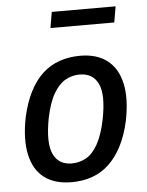

<svg xmlns="http://www.w3.org/2000/svg" viewBox="-51 -731 600 782"><g transform="rotate(-5 249.0 -340.0)"><path d="M211 9Q142 9 99.5 -23Q57 -55 43 -118Q29 -181 47 -271Q60 -330 82.5 -374Q105 -418 135.5 -446Q166 -474 205 -487.5Q244 -501 289 -501Q357 -501 399.5 -468.5Q442 -436 456 -373.5Q470 -311 452 -221Q439 -162 416.5 -118.5Q394 -75 363.5 -46.5Q333 -18 294.5 -4.5Q256 9 211 9ZM218 -67Q250 -67 277 -82.5Q304 -98 324.5 -134.5Q345 -171 358 -233Q378 -333 356.5 -379Q335 -425 280 -425Q249 -425 222 -409.5Q195 -394 174 -358Q153 -322 140 -259Q121 -159 142.5 -113Q164 -67 218 -67ZM179 -624 190 -689H451L440 -624Z"/></g></svg>

Font: Nunito Sans 10pt Condensed SemiBold
Style: Italic
Weight: 600
Width: 3
Italic angle: -9°
Designer: Vernon Adams
Foundry: Vernon Adams
Version: Version 3.101;gftools[0.9.27]